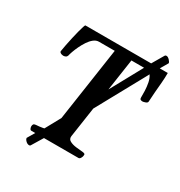

<svg xmlns="http://www.w3.org/2000/svg" viewBox="-197 -910 1052 1125"><g transform="rotate(30 329.0 -348.0)"><path d="M121.1 -22Q121.1 -30.8 124.8 -36.4Q128.4 -42 139.2 -43Q162.6 -44.4 184.8 -48.3Q207 -52.2 222.7 -61.8Q238.3 -71.3 240.7 -88.9L323.7 -649.9H217.3Q198.7 -649.9 182.1 -636.7Q165.5 -623.5 151.9 -602.8Q138.2 -582 127.7 -559.8Q117.2 -537.6 110.6 -518.8Q104 -500 102.1 -490.2Q99.1 -481 91.3 -477.5Q83.5 -474.1 75.7 -474.1Q72.3 -474.1 65.9 -475.8Q59.6 -477.5 54.7 -481.4Q49.8 -485.4 50.8 -490.7Q53.7 -509.8 58.8 -535.9Q64 -562 70.1 -589.4Q76.2 -616.7 82.3 -640.1Q88.4 -663.6 93.3 -678.2Q98.1 -692.9 100.1 -692.9H657.7Q657.7 -660.2 654.8 -626Q651.9 -591.8 648.9 -557.6Q646 -523.4 644.5 -490.7Q643.1 -482.4 630.4 -478.3Q617.7 -474.1 612.3 -474.1Q604 -474.1 598.6 -477.5Q593.3 -481 593.8 -490.2Q594.2 -507.8 593.3 -534.7Q592.3 -561.5 587.2 -587.9Q582 -614.3 569.6 -632.1Q557.1 -649.9 534.7 -649.9H436.5L353.5 -89.4Q351.1 -68.8 368.9 -59.6Q386.7 -50.3 411.9 -47.4Q437 -44.4 456.5 -43Q466.3 -42 470.7 -38.8Q475.1 -35.6 472.7 -24.9Q472.2 -19 466.8 -9.5Q461.4 0 453.1 0H135.3Q127.9 0 124.5 -7.8Q121.1 -15.6 121.1 -22ZM633.8 -744.6 575.7 -645.5 564 -622.6 235.4 -23.4 223.1 -4.9 173.8 76.2Q170.9 80.1 165.5 80.1Q153.3 80.1 142.3 69.3Q131.3 58.6 131.8 49.3L183.1 -37.1L192.9 -48.3L521.5 -648.9L533.7 -673.3L591.3 -771.5Q594.2 -776.4 601.1 -776.4Q611.3 -776.4 622.8 -764.2Q634.3 -752 633.8 -744.6Z"/></g></svg>

Font: Gelasio Medium
Style: Italic
Weight: 500
Italic angle: -8.5°
Designer: Eben Sorkin
Foundry: Eben Sorkin
Version: Version 1.008